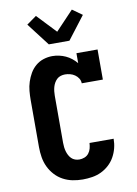

<svg xmlns="http://www.w3.org/2000/svg" viewBox="-106 -1062 811 1137"><g transform="rotate(-10 300.0 -493.0)"><path d="M298 8Q267 8 237 2Q207 -4 180 -18.5Q153 -33 132 -56Q111 -79 98 -106.5Q85 -134 80 -164.5Q75 -195 75 -226V-509Q75 -536 77.5 -563.5Q80 -591 88.5 -617Q97 -643 110.5 -666.5Q124 -690 145 -708Q166 -726 192.5 -734.5Q219 -743 246 -743Q266 -743 286.5 -738.5Q307 -734 325.5 -725.5Q344 -717 360.5 -704Q377 -691 390 -675V-735H517V-554H390Q390 -570 381.5 -583.5Q373 -597 360 -606Q347 -615 331.5 -619Q316 -623 301 -623Q288 -623 275 -619Q262 -615 252.5 -606Q243 -597 236.5 -585.5Q230 -574 226.5 -561.5Q223 -549 221.5 -535.5Q220 -522 220 -509V-226Q220 -213 221.5 -200Q223 -187 226.5 -174.5Q230 -162 236 -150.5Q242 -139 251 -130Q260 -121 272.5 -116.5Q285 -112 298 -112Q314 -112 329.5 -118Q345 -124 355 -137Q365 -150 369 -165.5Q373 -181 374 -198H519Q519 -169 512 -141.5Q505 -114 491 -89Q477 -64 455.5 -44.5Q434 -25 408.5 -13Q383 -1 354.5 3.5Q326 8 298 8ZM238 -815 133 -952 192 -994 300 -880 408 -994 467 -952 362 -815Z"/></g></svg>

Font: Iosevka Etoile Heavy
Style: Regular
Weight: 900
Designer: Belleve Invis
Foundry: Belleve Invis
Version: Version 22.1.2; ttfautohint (v1.8.4)